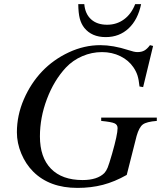

<svg xmlns="http://www.w3.org/2000/svg" viewBox="-20 -894 781 932"><path d="M723.1 -670.9 674.8 -471.2 657.2 -474.1Q653.8 -507.3 647.5 -527.3Q641.1 -547.4 627.9 -566.9Q604.5 -601.6 564.2 -621.3Q523.9 -641.1 475.1 -641.1Q425.3 -641.1 379.4 -621.3Q333.5 -601.6 299.8 -565.9Q241.7 -503.4 207.8 -413.3Q173.8 -323.2 173.8 -231.9Q173.8 -129.9 227.5 -75Q281.2 -20 380.9 -20Q452.6 -20 486.8 -54.2Q496.1 -64.5 502.7 -80.6Q509.3 -96.7 523.9 -147Q550.8 -240.7 550.8 -272Q550.8 -288.6 535.9 -295.4Q521 -302.2 471.2 -307.1V-323.2H741.2V-307.1Q691.4 -303.2 673.3 -289.8Q655.3 -276.4 643.1 -233.9L595.2 -44.9Q536.6 -11.7 479.5 3.2Q422.4 18.1 356 18.1Q220.2 18.1 141.1 -61Q104.5 -97.7 83.3 -148.7Q62 -199.7 62 -252Q62 -334 95.7 -411.9Q129.4 -489.7 184.3 -547.4Q239.3 -605 314 -639.9Q388.7 -674.8 466.8 -674.8Q529.3 -674.8 603 -650.9Q631.8 -641.1 647 -641.1Q667 -641.1 680.7 -648.7Q694.3 -656.2 708 -674.8ZM636.2 -874H665Q649.4 -798.3 604.2 -756.1Q559.1 -713.9 493.2 -713.9Q425.3 -713.9 389.2 -758.8Q374 -778.3 367.2 -804.4Q360.4 -830.6 359.9 -874H389.2Q393.1 -826.7 422.1 -800.3Q451.2 -773.9 500 -773.9Q546.4 -773.9 582 -800Q617.7 -826.2 636.2 -874Z"/></svg>

Font: Accordance
Style: Italic
Weight: 400
Italic angle: -11°
Version: Version 1.2 (build January 31, 2020) Miklal Software Solutio